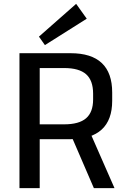

<svg xmlns="http://www.w3.org/2000/svg" viewBox="-20 -976 655 996"><path d="M81 -700H346Q454 -700 508 -649Q562 -598 562 -496V-453Q562 -354 507.5 -304Q453 -254 346 -254H180V-331H313Q390 -331 426.5 -362.5Q463 -394 463 -460V-490Q463 -559 426.5 -591Q390 -623 313 -623H162L186 -653V0H81ZM347 -278H452L574 0H467ZM430 -879 213 -742 182 -786 375 -956Z"/></svg>

Font: Pathway Extreme Medium
Style: Regular
Weight: 500
Designer: Eduardo Rodriguez Tunni
Foundry: Eduardo Rodriguez Tunni
Version: Version 1.001;gftools[0.9.26]